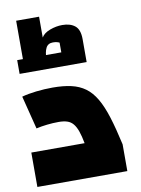

<svg xmlns="http://www.w3.org/2000/svg" viewBox="-94 -927 729 990"><g transform="rotate(-10 270.5 -431.5)"><path d="M20 0V-180H299Q292 -218 283 -243.5Q274 -269 261.5 -284Q249 -299 230.5 -305Q212 -311 186 -311Q156 -311 125 -307.5Q94 -304 68 -298L24 -472Q56 -481 99.5 -486Q143 -491 186 -491Q242 -491 283.5 -481.5Q325 -472 356 -449.5Q387 -427 410.5 -387Q434 -347 453 -286.5Q472 -226 491 -140V0ZM61 -646V-863H181V-754Q194 -776 226.5 -788Q259 -800 291 -800Q333 -800 357.5 -780Q382 -760 382 -710V-646H262V-713Q256 -716 247.5 -718Q239 -720 228 -720Q202 -720 191.5 -699Q181 -678 181 -646ZM31 -590V-662H382V-590Z"/></g></svg>

Font: Changa ExtraBold
Style: Regular
Weight: 800
Designer: Eduardo Rodriguez Tunni
Foundry: Eduardo Rodriguez Tunni
Version: Version 3.002; ttfautohint (v1.8.2)